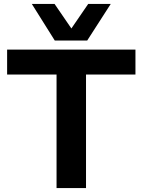

<svg xmlns="http://www.w3.org/2000/svg" viewBox="-20 -951 720 971"><path d="M665 -574H415V0H266V-574H16V-700H665ZM540 -931 421 -746H257L141 -931H256L341 -807L426 -931Z"/></svg>

Font: Georama SemiExpanded SemiBold
Style: Regular
Weight: 600
Width: 6
Designer: Jean-Baptiste Levee
Foundry: Production Type
Version: Version 1.001